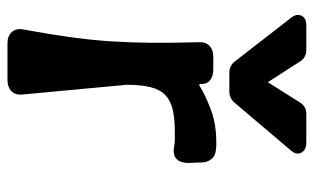

<svg xmlns="http://www.w3.org/2000/svg" viewBox="-183 -657 840 514"><g transform="rotate(90 237.0 -400.0)"><path d="M200 -697 255 -784Q265 -800 286 -800H362Q381 -800 388.5 -787Q396 -774 383 -759L255 -608Q243 -594 225 -594H175Q156 -594 145 -608L27 -760Q16 -774 22 -787Q28 -800 48 -800H113Q134 -800 144 -784ZM372 -446Q363 -448 354 -448Q345 -448 333 -448Q298 -448 274 -442.5Q250 -437 235 -423Q220 -409 213.5 -383.5Q207 -358 207 -319L233 -40Q235 -21 224 -10.5Q213 0 194 0H96Q76 0 65.5 -12Q55 -24 59 -43Q72 -114 79.5 -168.5Q87 -223 90.5 -275Q94 -327 94.5 -382.5Q95 -438 93 -512Q92 -530 102.5 -540.5Q113 -551 132 -551H166Q183 -551 194 -543Q205 -535 205 -518Q205 -510 211 -515Q235 -530 273.5 -544.5Q312 -559 360 -559Q366 -559 370.5 -559Q375 -559 382 -558Q399 -556 407 -544.5Q415 -533 415 -519Q415 -507 416 -492.5Q417 -478 414 -467Q411 -456 401.5 -449.5Q392 -443 372 -446Z"/></g></svg>

Font: OpenDyslexic3
Style: Bold
Weight: 700
Designer: Abelardo Gonzalez
Version: Version 1.000;PS 001.001;hotconv 1.0.56